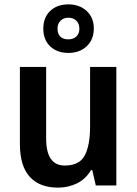

<svg xmlns="http://www.w3.org/2000/svg" viewBox="-20 -848 626 878"><path d="M512 -542V0H418L402 -70H396Q372 -29 332 -9.5Q292 10 245 10Q161 10 116 -39.5Q71 -89 71 -189V-542H191V-215Q191 -91 276 -91Q343 -91 367.5 -137Q392 -183 392 -271V-542ZM293 -606Q241 -606 209.5 -636Q178 -666 178 -717Q178 -768 209.5 -798Q241 -828 293 -828Q343 -828 376 -798Q409 -768 409 -718Q409 -667 376.5 -636.5Q344 -606 293 -606ZM293 -668Q315 -668 329 -681Q343 -694 343 -717Q343 -740 329 -753.5Q315 -767 293 -767Q271 -767 257 -753.5Q243 -740 243 -717Q243 -694 255.5 -681Q268 -668 293 -668Z"/></svg>

Font: Noto Sans Tamil SemiCondensed SemiBold
Style: Regular
Weight: 600
Width: 4
Designer: Jelle Bosma - Monotype Design Team
Foundry: Monotype Imaging Inc.
Version: Version 2.004; ttfautohint (v1.8.4.7-5d5b)